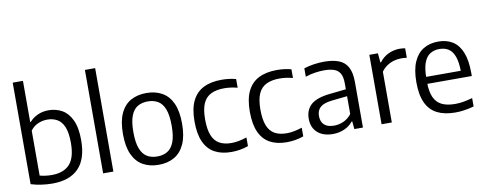

<svg xmlns="http://www.w3.org/2000/svg" viewBox="-67 -1138 3736 1477"><g transform="rotate(-10 1801.0 -399.0)"><path d="M243 9.5Q200.5 9.5 157 3.2Q113.5 -3 75.5 -15V-808H155.5V-486.5H160Q185 -515 223.2 -533Q261.5 -551 310.5 -551Q367 -551 414 -524.8Q461 -498.5 489.2 -439.2Q517.5 -380 517.5 -281.5Q517.5 -134.5 447.8 -62.5Q378 9.5 243 9.5ZM249 -56Q341 -56 388.5 -107Q436 -158 436 -274.5Q436 -355.5 416.5 -400.5Q397 -445.5 363.2 -463.8Q329.5 -482 287 -482Q250 -482 214.8 -466.8Q179.5 -451.5 155.5 -419V-68Q173.5 -63 198.2 -59.5Q223 -56 249 -56Z M639.5 0V-808H719.5V0Z M1073 9.5Q1003 9.5 951 -19.8Q899 -49 870.5 -110.8Q842 -172.5 842 -271Q842 -368.5 870.2 -430.5Q898.5 -492.5 950.5 -521.8Q1002.5 -551 1073 -551Q1143.5 -551 1195.5 -521.8Q1247.5 -492.5 1275.8 -430.8Q1304 -369 1304 -271Q1304 -173.5 1275.2 -111.5Q1246.5 -49.5 1194.8 -20Q1143 9.5 1073 9.5ZM1073 -55.5Q1119 -55.5 1152.5 -75.5Q1186 -95.5 1204.2 -142.2Q1222.5 -189 1222.5 -269.5Q1222.5 -351.5 1204.2 -398.8Q1186 -446 1152.2 -465.8Q1118.5 -485.5 1073 -485.5Q1027 -485.5 993.5 -465.8Q960 -446 941.8 -399.2Q923.5 -352.5 923.5 -272Q923.5 -190.5 941.8 -143.2Q960 -96 993.5 -75.8Q1027 -55.5 1073 -55.5Z M1641 9.5Q1564 9.5 1510.5 -19.8Q1457 -49 1429 -110.8Q1401 -172.5 1401 -271Q1401 -369.5 1431.2 -431.2Q1461.5 -493 1519.5 -522Q1577.5 -551 1661.5 -551Q1690 -551 1718.5 -547.5Q1747 -544 1773 -537V-469Q1746.5 -476 1720.8 -479.5Q1695 -483 1670 -483Q1607.5 -483 1566 -462.5Q1524.5 -442 1504.2 -396Q1484 -350 1484 -273Q1484 -194 1503 -147Q1522 -100 1559.8 -79.2Q1597.5 -58.5 1652.5 -58.5Q1679 -58.5 1708 -63.8Q1737 -69 1773 -80.5V-13Q1741 -1.5 1707.8 4Q1674.5 9.5 1641 9.5Z M2073 9.5Q1996 9.5 1942.5 -19.8Q1889 -49 1861 -110.8Q1833 -172.5 1833 -271Q1833 -369.5 1863.2 -431.2Q1893.5 -493 1951.5 -522Q2009.5 -551 2093.5 -551Q2122 -551 2150.5 -547.5Q2179 -544 2205 -537V-469Q2178.5 -476 2152.8 -479.5Q2127 -483 2102 -483Q2039.5 -483 1998 -462.5Q1956.5 -442 1936.2 -396Q1916 -350 1916 -273Q1916 -194 1935 -147Q1954 -100 1991.8 -79.2Q2029.5 -58.5 2084.5 -58.5Q2111 -58.5 2140 -63.8Q2169 -69 2205 -80.5V-13Q2173 -1.5 2139.8 4Q2106.5 9.5 2073 9.5Z M2434 9Q2357.5 9 2313.8 -30.5Q2270 -70 2270 -139Q2270 -210 2316.8 -249.8Q2363.5 -289.5 2467 -299.5L2612.5 -315L2620 -262L2472 -246Q2407.5 -239.5 2379.2 -214.8Q2351 -190 2351 -146.5Q2351 -101 2377 -77Q2403 -53 2454.5 -53Q2490 -53 2526 -68.2Q2562 -83.5 2590.5 -119.5V-359Q2590.5 -409 2575 -436.2Q2559.5 -463.5 2528.5 -474.5Q2497.5 -485.5 2450.5 -485.5Q2420 -485.5 2381.2 -480Q2342.5 -474.5 2304 -461.5V-527Q2339 -538.5 2381.2 -544.8Q2423.5 -551 2461 -551Q2530 -551 2576.2 -533Q2622.5 -515 2645.8 -472.2Q2669 -429.5 2669 -355.5V0H2602L2596 -60.5H2591Q2564.5 -27 2523.2 -9Q2482 9 2434 9Z M2814.5 0V-542.5H2881.5L2888 -470H2893Q2921 -508.5 2963.2 -528.2Q3005.5 -548 3051.5 -548Q3064 -548 3074.2 -547Q3084.5 -546 3094.5 -544V-470Q3083 -472 3071.8 -472.5Q3060.5 -473 3047.5 -473Q3021 -473 2992.2 -464.8Q2963.5 -456.5 2938 -439.2Q2912.5 -422 2894.5 -396V0Z M3391 9.5Q3306.5 9.5 3249.2 -19.2Q3192 -48 3163 -109.8Q3134 -171.5 3134 -271.5Q3134 -367 3160.8 -429Q3187.5 -491 3236.8 -521Q3286 -551 3353.5 -551Q3420 -551 3466.8 -520.8Q3513.5 -490.5 3538 -428.2Q3562.5 -366 3562.5 -269.5V-245H3177.5V-299.5H3503.5L3486 -287.5Q3486 -363.5 3470.2 -408.5Q3454.5 -453.5 3424.8 -473.2Q3395 -493 3352.5 -493Q3310.5 -493 3279.5 -473.5Q3248.5 -454 3231.8 -409Q3215 -364 3215 -287.5V-259.5Q3215 -184.5 3235.2 -139.8Q3255.5 -95 3296.5 -75.2Q3337.5 -55.5 3400.5 -55.5Q3431.5 -55.5 3464.8 -61.2Q3498 -67 3535.5 -77.5V-12Q3496.5 -1 3461.2 4.2Q3426 9.5 3391 9.5Z"/></g></svg>

Font: Encode Sans Condensed Thin
Style: Regular
Weight: 400
Version: Version 3.002